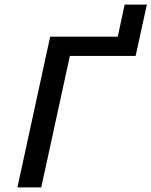

<svg xmlns="http://www.w3.org/2000/svg" viewBox="-20 -818 661 838"><path d="M572 -574H285L160 0H56L199 -658H494L524 -798H621Z"/></svg>

Font: Ysabeau Semibold
Style: Italic
Weight: 600
Italic angle: -12°
Designer: Christian Thalmann (Catharsis Fonts)
Version: Version 0.003